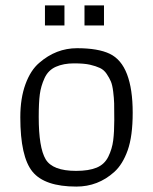

<svg xmlns="http://www.w3.org/2000/svg" viewBox="-20 -678 566 709"><path d="M123 -246Q123 -133 148.5 -90Q174 -47 261 -47Q308 -47 337 -59Q366 -71 380 -99.5Q394 -128 398 -159.5Q402 -191 402 -234.5Q402 -278 401.5 -296.5Q401 -315 398 -339.5Q395 -364 389.5 -377Q384 -390 374 -405Q364 -420 349 -427Q334 -434 312.5 -439Q291 -444 253 -444Q215 -444 186.5 -431.5Q158 -419 144.5 -389.5Q131 -360 127 -329.5Q123 -299 123 -246ZM402 -43Q342 11 262 11Q145 11 100 -44Q55 -99 55 -245Q55 -315 74 -367Q93 -419 125 -446Q187 -500 264.5 -500Q342 -500 385 -479.5Q428 -459 449 -404Q470 -349 470 -262Q470 -175 451.5 -123Q433 -71 402 -43ZM146 -658H218V-584H146ZM292 -658H364V-584H292Z"/></svg>

Font: Gafata
Style: Regular
Weight: 400
Designer: Lautaro Hourcade
Foundry: Lautaro Hourcade
Version: Version 4.002; ttfautohint (v0.94.20-1c74) -l 7 -r 28 -G 0 -